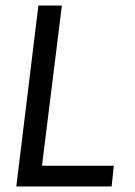

<svg xmlns="http://www.w3.org/2000/svg" viewBox="-20 -675 490 695"><path d="M39 0 119 -655H204L132 -75H392L384 0Z"/></svg>

Font: Ropa Sans
Style: Italic
Weight: 400
Version: Version 1.100